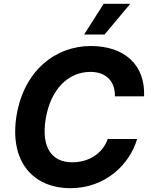

<svg xmlns="http://www.w3.org/2000/svg" viewBox="-20 -979 792 1009"><path d="M583.8 -472.7H737.2C744.3 -640.6 631 -737.2 457.7 -737.2C270.2 -737.2 106.2 -606.9 67.1 -372.9C27.7 -131.4 152.3 9.9 350.9 9.9C533.4 9.9 661.6 -114.7 700.6 -248.6H546.2C518.8 -171.5 446.4 -126.1 359 -126.1C253.2 -126.1 195.3 -203.5 220.2 -354.4C246.1 -510.7 338.8 -601.2 455.3 -601.2C535.9 -601.2 585.6 -553.3 583.8 -472.7ZM422.2 -797.6H529.5L664.8 -959.2H524.9Z"/></svg>

Font: Magic Ui Pro
Style: Bold Italic
Weight: 700
Italic angle: -9.39999°
Designer: Stefan Endress, Andreas Faust
Version: Version 1.000;FEAKit 1.0